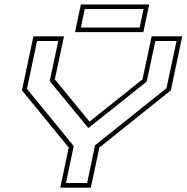

<svg xmlns="http://www.w3.org/2000/svg" viewBox="-20 -868 863 888"><path d="M258.5 0 298 -185.5 81.5 -450 134.5 -700H276L233.5 -501L394 -305.5L639 -501L681.5 -700H823L770 -450L439.5 -185.5L400 0ZM285 -21.5H383L419.5 -196L750 -460L796.5 -678.5H698.5L658.5 -490.5L389.5 -276.5H388L210 -493L249.5 -678.5H151.5L104.5 -457L321 -192.5ZM327 -719.5 354 -847.5H670L643 -719.5ZM354 -740.5H626L644 -826H372Z"/></svg>

Font: Tourney Expanded ExtraLight
Style: Italic
Weight: 200
Width: 7
Italic angle: -12°
Designer: Tyler Finck
Foundry: Etcetera Type Co
Version: Version 1.010; ttfautohint (v1.8.3)